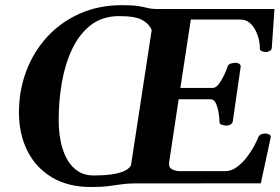

<svg xmlns="http://www.w3.org/2000/svg" viewBox="-20 -728 1113 762"><path d="M340.8 14.2Q250 14.2 186 -24.2Q122.1 -62.5 88.6 -129.4Q55.2 -196.3 55.2 -281.7Q55.2 -368.2 84 -445.1Q112.8 -522 166.7 -581.1Q220.7 -640.1 296.1 -673.8Q371.6 -707.5 465.3 -707.5Q505.9 -707.5 528.6 -703.9Q551.3 -700.2 566.2 -696.3Q581.1 -692.4 597.7 -692.4H1069.3L1058.6 -537.6Q1058.1 -529.8 1049.8 -525.6Q1041.5 -521.5 1036.1 -521.5Q1028.3 -521.5 1019.5 -524.7Q1010.7 -527.8 1011.2 -537.1Q1012.2 -545.9 1008.8 -564.5Q1005.4 -583 996.3 -602.8Q987.3 -622.6 971.9 -636.5Q956.5 -650.4 933.1 -650.4H737.3L695.8 -378.9H824.2Q836.9 -378.9 849.4 -395.8Q861.8 -412.6 870.8 -432.9Q879.9 -453.1 882.8 -462.9Q885.3 -472.7 896 -475.8Q906.7 -479 916.5 -479Q921.9 -479 929 -474.9Q936 -470.7 935.1 -462.4L903.8 -246.1Q902.3 -237.8 894.3 -233.6Q886.2 -229.5 880.9 -229.5Q870.6 -229.5 860.6 -232.7Q850.6 -235.8 851.1 -245.1Q851.1 -255.9 848.1 -277.1Q845.2 -298.3 837.6 -316.2Q830.1 -334 815.9 -334H689L651.4 -84.5Q648.4 -63.5 663.1 -56.2Q677.7 -48.8 692.4 -48.8H873.5Q897.9 -48.8 919.9 -64.9Q941.9 -81.1 959.5 -104Q977.1 -127 988.8 -148.9Q1000.5 -170.9 1004.4 -182.1Q1008.3 -191.4 1016.4 -194.8Q1024.4 -198.2 1032.2 -198.2Q1041.5 -198.2 1048.8 -194.1Q1056.2 -189.9 1054.2 -181.6L1015.1 -0.5L511.7 0Q486.3 0 462.9 3.4Q439.5 6.8 410.9 10.5Q382.3 14.2 340.8 14.2ZM350.6 -31.7Q402.3 -31.7 433.3 -37.6Q464.4 -43.5 480 -52.7Q495.6 -62 500 -72.8L582 -608.4Q572.8 -632.8 544.9 -648.4Q517.1 -664.1 453.1 -664.1Q386.7 -664.1 340.8 -628.7Q294.9 -593.3 266.6 -533.7Q238.3 -474.1 225.6 -401.1Q212.9 -328.1 212.9 -252.4Q212.9 -186 228.8 -136.5Q244.6 -86.9 275.4 -59.3Q306.2 -31.7 350.6 -31.7Z"/></svg>

Font: Gelasio SemiBold
Style: Italic
Weight: 600
Italic angle: -8.5°
Designer: Eben Sorkin
Foundry: Eben Sorkin
Version: Version 1.008